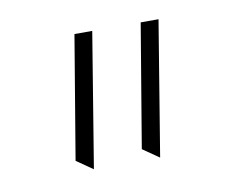

<svg xmlns="http://www.w3.org/2000/svg" viewBox="-43 -785 452 368"><g transform="rotate(-10 183.0 -601.0)"><path d="M242.2 -470.7 285.2 -732.4H250.5L210.4 -492.7ZM113.3 -470.7 156.2 -732.4H121.6L81.5 -492.7Z"/></g></svg>

Font: Pinar VF
Style: Regular
Weight: 300
Designer: Amin Abedi
Version: Version 2.000